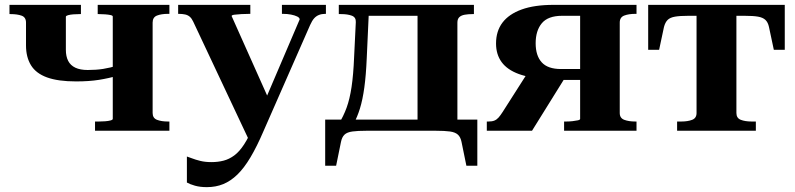

<svg xmlns="http://www.w3.org/2000/svg" viewBox="-20 -538 3270 790"><path d="M444 -49V-470Q444 -474 435 -476Q426 -478 412.5 -479Q399 -480 387 -480H382V-518H677V-481H671Q644 -481 626 -474Q608 -467 608 -445V-73Q608 -52 626 -45Q644 -38 671 -38H677V0H371V-38H387Q399 -38 412.5 -39Q426 -40 435 -42.5Q444 -45 444 -49ZM87 -351V-445Q87 -467 69 -473.5Q51 -480 24 -480H19V-518H313V-480H308Q295 -480 282 -479Q269 -478 260 -475.5Q251 -473 251 -469V-333Q251 -306 260.5 -287.5Q270 -269 290 -259.5Q310 -250 341 -250Q376 -250 404.5 -254.5Q433 -259 466 -269V-227Q428 -216 387.5 -209.5Q347 -203 293 -203Q219 -203 173.5 -219.5Q128 -236 107.5 -269.5Q87 -303 87 -351Z M1097 -105 1054 -30 1007 44 775 -449Q769 -462 761 -469Q753 -476 741.5 -478.5Q730 -481 715 -481H713V-518H1010V-481H1008Q991 -481 973.5 -480Q956 -479 944.5 -477.5Q933 -476 933 -472ZM1064 2Q1037 65 1010.5 109.5Q984 154 956.5 180.5Q929 207 898.5 219.5Q868 232 831 232Q803 232 782 226Q761 220 749 213V106Q756 108 770 113.5Q784 119 804 124Q824 129 850 129Q877 129 900 123Q923 117 944 101.5Q965 86 984.5 56Q1004 26 1024 -21L1048 -72L1213 -458Q1213 -465 1203 -470Q1193 -475 1177.5 -478Q1162 -481 1144 -481H1140V-518H1321V-481H1318Q1304 -481 1292.5 -476.5Q1281 -472 1272.5 -462.5Q1264 -453 1256 -435Z M1698 -1V-518H1930V-480H1924Q1907 -480 1892.5 -477.5Q1878 -475 1870 -467.5Q1862 -460 1862 -445V-1ZM1473 -473V-518H1765V-473ZM1879 46Q1875 26 1864 16Q1853 6 1831.5 3Q1810 0 1773 0H1488Q1452 0 1430 3Q1408 6 1397.5 16Q1387 26 1383 46L1363 144H1318V-46H1944V144H1899ZM1437 -303 1444 -447Q1445 -467 1427.5 -473.5Q1410 -480 1384 -480H1374V-518H1499L1489 -299Q1486 -228 1479 -177.5Q1472 -127 1461 -91.5Q1450 -56 1435 -29H1374Q1393 -59 1406 -94.5Q1419 -130 1426.5 -180Q1434 -230 1437 -303Z M2367 -473H2293Q2235 -473 2209.5 -442.5Q2184 -412 2184 -360Q2184 -309 2209 -281.5Q2234 -254 2288 -254H2402V-209H2253L2234 -214Q2162 -216 2114.5 -233.5Q2067 -251 2044 -282.5Q2021 -314 2021 -359Q2021 -410 2047.5 -445Q2074 -480 2126.5 -499Q2179 -518 2258 -518H2599V-481H2594Q2567 -481 2548.5 -474Q2530 -467 2530 -445V-73Q2530 -52 2548.5 -45Q2567 -38 2594 -38H2599V0H2301V-38H2310Q2323 -38 2336 -39.5Q2349 -41 2358 -43Q2367 -45 2367 -49ZM2159 -251 2304 -217 2169 0H1983V-38H1990Q2005 -38 2014.5 -42Q2024 -46 2031.5 -54.5Q2039 -63 2048 -77Z M2936 -473V-518H3209V-333H3164L3144 -427Q3140 -446 3129.5 -456Q3119 -466 3099 -469.5Q3079 -473 3043 -473ZM2920 -473H2813Q2778 -473 2757.5 -469.5Q2737 -466 2727 -456Q2717 -446 2712 -427L2692 -333H2647V-518H2920ZM3010 -73Q3010 -52 3028 -45Q3046 -38 3073 -38H3090V0H2766V-38H2783Q2810 -38 2828 -45Q2846 -52 2846 -73V-518H3010Z"/></svg>

Font: Roboto Serif 120pt Expanded SemiBold
Style: Regular
Weight: 600
Width: 7
Designer: Greg Gazdowicz
Foundry: Commercial Type
Version: Version 1.008